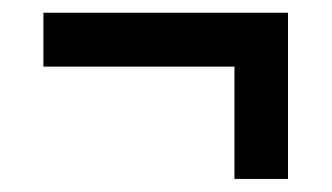

<svg xmlns="http://www.w3.org/2000/svg" viewBox="-20 -512 508 294"><path d="M339 -238V-410H46.5V-492.5H421V-238Z"/></svg>

Font: Big Shoulders Display Thin
Style: Bold
Weight: 700
Version: Version 2.002